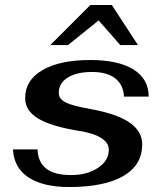

<svg xmlns="http://www.w3.org/2000/svg" viewBox="-20 -741 657 771"><path d="M32 -141H131Q132 -91 165 -64.5Q198 -38 265 -38Q330 -38 373.5 -67Q417 -96 417 -140Q417 -168 385.5 -187.5Q354 -207 294 -216Q184 -234 132.5 -265.5Q81 -297 81 -347Q81 -419 150.5 -459.5Q220 -500 343 -500Q455 -500 516 -462Q577 -424 577 -353H478Q476 -400 443 -426Q410 -452 350 -452Q288 -452 252 -429.5Q216 -407 216 -368Q216 -344 243 -330Q270 -316 344 -303Q449 -284 500 -249Q551 -214 551 -161Q551 -78 475 -34Q399 10 258 10Q153 10 94.5 -28.5Q36 -67 32 -141ZM343 -721H429L534 -560H463L376 -659L253 -560H182Z"/></svg>

Font: Fahkwang SemiBold
Style: Italic
Weight: 600
Italic angle: -10°
Version: Version 1.000; ttfautohint (v1.6)